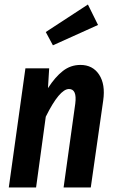

<svg xmlns="http://www.w3.org/2000/svg" viewBox="-20 -832 513 852"><path d="M370.1 -812 415 -721.2 214.8 -630.9 183.1 -689.9ZM336.9 -543.9Q391.6 -543.9 419.9 -500.7Q448.2 -457.5 438 -386.2L382.8 0H262.2L314 -372.1Q322.3 -437 286.1 -437Q244.1 -437 183.1 -314L140.1 0H19L92.8 -528.8H198.2L192.9 -440.9Q224.6 -490.2 259 -517.1Q293.5 -543.9 336.9 -543.9Z"/></svg>

Font: Fira Sans Compressed Medium
Style: Italic
Weight: 500
Width: 3
Italic angle: -8°
Designer: Carrois Corporate & Edenspiekermann AG
Foundry: Carrois Corporate GbR & Edenspiekermann AG
Version: Version 4.203;PS 004.203;hotconv 1.0.88;makeotf.lib2.5.64775